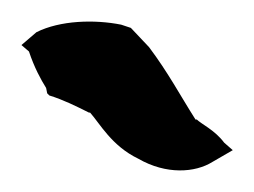

<svg xmlns="http://www.w3.org/2000/svg" viewBox="-21 -736 237 179"><path d="M-1 -694 6 -688C11 -673 17 -662 22 -654L23 -649L25 -647C38 -643 50 -637 62 -631H63C72 -621 83 -600 108 -588C134 -573 161 -575 177 -585L196 -596L188 -603C179 -615 167 -620 162 -625V-624L161 -625C147 -647 136 -668 118 -692L101 -710L92 -713C67 -718 35 -717 13 -706Z"/></svg>

Font: SolarCharger
Style: 1050
Weight: 1000
Designer: Mew Too
Foundry: Cannot Into Space Fonts/KineticPlasma Fonts
Version: Version 1.100